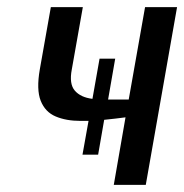

<svg xmlns="http://www.w3.org/2000/svg" viewBox="-20 -520 518 540"><path d="M212 -85 229 -180Q217 -180 206 -180Q166 -180 136.5 -192.5Q107 -205 94.5 -236.5Q82 -268 92 -325L123 -500H213L182 -325Q174 -284 190.5 -265Q207 -246 240 -242L260 -355H304L284 -240H342L388 -500H478L390 0H300L333 -190Q320 -188 305 -186.5Q290 -185 273 -183L256 -85Z"/></svg>

Font: Cuprum
Style: Italic
Weight: 400
Italic angle: -10°
Designer: Jovanny Lemonad
Foundry: Jovanny Lemonad
Version: Version 3.000